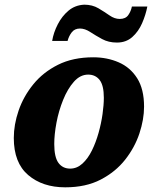

<svg xmlns="http://www.w3.org/2000/svg" viewBox="-20 -791 676 821"><path d="M259 10Q162 10 100.5 -42.5Q39 -95 39 -201Q39 -258 59.5 -318Q80 -378 122 -430Q164 -482 228 -514Q292 -546 379 -546Q438 -546 487.5 -524.5Q537 -503 566.5 -456.5Q596 -410 596 -335Q596 -280 576 -220Q556 -160 515 -108Q474 -56 410.5 -23Q347 10 259 10ZM280 -70Q309 -70 332.5 -91.5Q356 -113 373 -147.5Q390 -182 401.5 -223Q413 -264 418.5 -303.5Q424 -343 424 -373Q424 -426 406 -449Q388 -472 357 -472Q323 -472 296 -441.5Q269 -411 250 -364Q231 -317 221.5 -266.5Q212 -216 212 -175Q212 -119 230 -94.5Q248 -70 280 -70ZM480 -609Q444 -609 416.5 -624Q389 -639 366 -654Q343 -669 322 -669Q299 -669 286.5 -652.5Q274 -636 269 -616H203Q209 -652 227 -687Q245 -722 273 -745.5Q301 -769 340 -771Q375 -771 401 -755.5Q427 -740 448.5 -725Q470 -710 492 -710Q517 -710 528.5 -726.5Q540 -743 544 -763H610Q603 -727 587.5 -691.5Q572 -656 545.5 -632.5Q519 -609 480 -609Z"/></svg>

Font: Noto Serif ExtraBold
Style: Italic
Weight: 800
Italic angle: -12°
Designer: Monotype Design Team
Foundry: Monotype Imaging Inc.
Version: Version 2.013